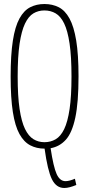

<svg xmlns="http://www.w3.org/2000/svg" viewBox="-20 -730 444 956"><path d="M201 10Q162 10 130.5 -6.5Q99 -23 77 -62.5Q55 -102 44 -172Q33 -242 33 -349Q33 -457 44 -527.5Q55 -598 77 -638Q99 -678 130.5 -694Q162 -710 201 -710Q241 -710 272.5 -694Q304 -678 326 -638Q348 -598 359.5 -528Q371 -458 371 -350Q371 -220 355 -144.5Q339 -69 308 -34.5Q277 0 232 8Q246 101 262 136.5Q278 172 306 172Q325 172 353 160L360 191Q343 198 328 202Q313 206 300 206Q260 206 238.5 162.5Q217 119 202 10ZM201 -22Q232 -22 257 -36.5Q282 -51 299.5 -87Q317 -123 326.5 -187Q336 -251 336 -349Q336 -448 326.5 -512.5Q317 -577 299.5 -613Q282 -649 257 -663.5Q232 -678 201 -678Q171 -678 146.5 -663.5Q122 -649 104.5 -612.5Q87 -576 77.5 -512Q68 -448 68 -349Q68 -251 77.5 -187.5Q87 -124 104.5 -88Q122 -52 146.5 -37Q171 -22 201 -22Z"/></svg>

Font: Georama Condensed ExtraLight
Style: Regular
Weight: 200
Width: 3
Designer: Jean-Baptiste Levee
Foundry: Production Type
Version: Version 1.000